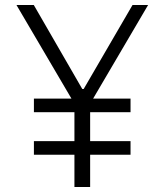

<svg xmlns="http://www.w3.org/2000/svg" viewBox="-20 -750 660 770"><path d="M116 -129.5V-184H503.5V-129.5ZM116 -300V-354.5H503.5V-300ZM278.5 0V-374.5H341.5V0ZM115.5 -730 310 -393H315.5L511.5 -730H574L335.5 -324H284.5L46 -730Z"/></svg>

Font: Monaspace Radon Var
Style: Regular
Weight: 400
Designer: Riley Cran and the Lettermatic Team
Version: Version 1.000 (Monaspace Radon Var)